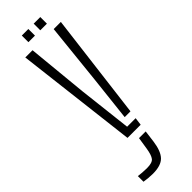

<svg xmlns="http://www.w3.org/2000/svg" viewBox="-298 -687 892 892"><g transform="rotate(-45 148.0 -241.5)"><path d="M113.5 0 42 -600H89.5L118.5 -302.5L149 -38H205L200 0ZM172.5 -77.5 197.5 -302.5 228.5 -600H275.5L210.5 -77.5ZM79 201.5Q66.5 201.5 50 200Q33.5 198.5 22 196.5V159.5Q33 161 47.5 162.2Q62 163.5 78 163.5Q113 163.5 124.2 149.5Q135.5 135.5 141.5 97L150.5 38.5H194.5L187 97Q179.5 153 156.2 177.2Q133 201.5 79 201.5ZM180.5 -640V-683.5H224V-640ZM102.5 -640V-683.5H145.5V-640Z"/></g></svg>

Font: Big Shoulders Stencil Display Light
Style: Regular
Weight: 300
Designer: Patric King
Foundry: XO Type Co
Version: Version 1.000